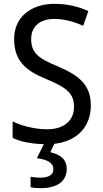

<svg xmlns="http://www.w3.org/2000/svg" viewBox="-20 -744 539 1004"><path d="M329 138C329 89 294 63 243 52L264 8C382 -5 455 -80 455 -193C455 -298 396 -349 282 -397C178 -440 143 -468 143 -541C143 -602 185 -645 264 -645C317 -645 369 -630 415 -609L442 -686C395 -708 335 -724 265 -724C140 -724 53 -652 54 -540C54 -428 112 -375 221 -331C332 -285 367 -254 367 -185C367 -116 318 -68 226 -68C162 -68 93 -86 46 -109V-23C87 -3 143 8 209 10L173 83C223 90 259 105 259 140C259 171 235 185 189 185C171 185 152 183 140 180V235C151 238 170 240 192 240C281 240 329 203 329 138Z"/></svg>

Font: Noto Sans Lao Looped SemiCondensed
Style: Regular
Weight: 400
Width: 4
Designer: Mark Frömberg, Ben Mitchell
Foundry: The Fontpad Ltd
Version: Version 1.002